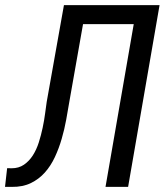

<svg xmlns="http://www.w3.org/2000/svg" viewBox="-46 -731 653 751"><path d="M578.1 -710.9 455.1 0H366.7L477.1 -636.7H278.8L225.1 -332.5Q219.7 -299.8 212.9 -262.5Q206.1 -225.1 195.3 -188Q184.6 -150.9 168.7 -116.7Q152.8 -82.5 129.6 -56.4Q106.4 -30.3 74.7 -14.9Q43 0.5 0.5 0H-26.4L-18.1 -73.2L-0.5 -72.8Q27.3 -72.8 47.6 -86.7Q67.9 -100.6 82.3 -123Q96.7 -145.5 105.7 -173.8Q114.7 -202.1 120.8 -231.2Q127 -260.3 130.4 -286.9Q133.8 -313.5 136.7 -332.5L204.1 -710.9Z"/></svg>

Font: Roboto Mono
Style: Italic
Weight: 400
Designer: Google
Version: Version 2.000985; 2015; ttfautohint (v1.3)